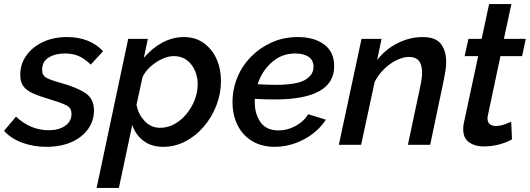

<svg xmlns="http://www.w3.org/2000/svg" viewBox="-45 -715 2616 948"><path d="M183 10Q120 10 64.5 -10.5Q9 -31 -25 -69L34 -139Q106 -72 195 -72Q246 -72 277 -94Q308 -116 308 -152Q308 -183 282 -195.5Q256 -208 203 -224Q152 -239 119 -253.5Q86 -268 70.5 -289Q55 -310 55 -345Q55 -399 85.5 -441.5Q116 -484 168 -508Q220 -532 285 -532Q343 -532 388 -514Q433 -496 464 -462L403 -396Q374 -425 344 -438Q314 -451 276 -451Q228 -451 195.5 -431Q163 -411 163 -371Q163 -343 183 -331.5Q203 -320 254 -306Q336 -283 377.5 -255Q419 -227 419 -170Q419 -119 390 -78Q361 -37 308 -13.5Q255 10 183 10Z M588 -523H685L665 -429Q704 -476 755.5 -504Q807 -532 863 -532Q920 -532 961 -502.5Q1002 -473 1024 -424Q1046 -375 1046 -315Q1046 -252 1023 -193.5Q1000 -135 960.5 -89Q921 -43 869.5 -16.5Q818 10 761 10Q702 10 663 -20Q624 -50 608 -98L542 213H432ZM745 -84Q783 -84 816.5 -102.5Q850 -121 875.5 -152Q901 -183 916 -221Q931 -259 931 -298Q931 -356 899 -397Q867 -438 813 -438Q786 -438 755.5 -424Q725 -410 699 -387Q673 -364 659 -335L629 -198Q638 -150 669.5 -117Q701 -84 745 -84Z M1312 10Q1246 10 1199 -19Q1152 -48 1127.5 -98Q1103 -148 1103 -211Q1103 -275 1127 -333Q1151 -391 1195 -435.5Q1239 -480 1297.5 -506Q1356 -532 1425 -532Q1506 -532 1555.5 -495.5Q1605 -459 1605 -388Q1605 -224 1312 -224Q1292 -224 1267 -224.5Q1242 -225 1213 -227Q1213 -218 1213 -209Q1213 -152 1241.5 -111.5Q1270 -71 1331 -71Q1373 -71 1413.5 -92.5Q1454 -114 1477 -151L1564 -124Q1539 -85 1499 -54.5Q1459 -24 1410.5 -7Q1362 10 1312 10ZM1413 -451Q1346 -451 1297 -407.5Q1248 -364 1227 -299Q1252 -298 1273.5 -297Q1295 -296 1314 -296Q1420 -296 1461.5 -320.5Q1503 -345 1503 -385Q1503 -418 1478.5 -434.5Q1454 -451 1413 -451Z M1740 -523H1839L1817 -418Q1856 -470 1916.5 -501Q1977 -532 2042 -532Q2107 -532 2132.5 -497.5Q2158 -463 2158 -410Q2158 -389 2154.5 -366Q2151 -343 2146 -319L2079 0H1969L2031 -293Q2039 -330 2039 -357Q2039 -434 1975 -434Q1946 -434 1913 -418Q1880 -402 1851.5 -374Q1823 -346 1805 -311L1738 0H1628Z M2242 -78Q2242 -94 2246 -111L2316 -438H2249L2268 -523H2333L2370 -695H2480L2443 -523H2551L2533 -438H2426L2364 -146Q2363 -142 2362.5 -138Q2362 -134 2362 -131Q2362 -111 2373.5 -102Q2385 -93 2403 -93Q2425 -93 2446.5 -101Q2468 -109 2479 -114L2483 -27Q2460 -13 2422 -2.5Q2384 8 2343 8Q2300 8 2271 -12.5Q2242 -33 2242 -78Z"/></svg>

Font: Raleway SemiBold
Style: Italic
Weight: 600
Italic angle: -12°
Designer: Matt McInerney, Pablo Impallari, Rodrigo Fuenzalida
Foundry: Matt McInerney, Pablo Impallari, Rodrigo Fuenzalida
Version: Version 4.026